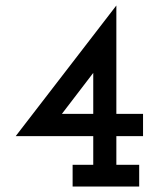

<svg xmlns="http://www.w3.org/2000/svg" viewBox="-20 -678 569 698"><path d="M486 0H244V-79H319V-183H37L403 -658V-264H500V-183H403V-79H486ZM319 -413 205 -264H319Z"/></svg>

Font: Josefin Slab
Style: Bold
Weight: 700
Designer: Santiago Orozco
Foundry: Typemade
Version: Version 2.000